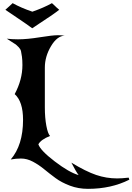

<svg xmlns="http://www.w3.org/2000/svg" viewBox="-20 -965 839 1216"><path d="M795 160 799 173Q684 231 537 231Q476 231 423 211Q370 191 332 163Q294 135 260 107Q226 79 188.5 59Q151 39 113 39Q81 39 48 45Q126 -46 126 -206Q126 -322 73 -369Q122 -460 122 -553Q122 -584 119 -606Q116 -628 113 -641Q110 -654 98.5 -666Q87 -678 80.5 -683Q74 -688 54 -700Q34 -712 23 -720Q56 -716 94 -716Q152 -716 232.5 -729Q313 -742 347 -742Q368 -742 390 -739Q342 -738 303 -672.5Q264 -607 264 -537V-284Q264 -219 273.5 -168.5Q283 -118 297 -104Q239 -81 223 -51Q236 -12 327 57.5Q418 127 478 144Q460 120 432 65Q524 121 589 143Q654 165 722 165Q752 165 795 160ZM355 -903Q332 -883 184 -786Q152 -810 91.5 -850.5Q31 -891 14 -903Q25 -912 38 -924.5Q51 -937 60 -945Q114 -915 185 -891Q257 -916 309 -945Q317 -938 325 -930.5Q333 -923 339.5 -916.5Q346 -910 355 -903Z"/></svg>

Font: NewRocker
Style: Regular
Weight: 400
Designer: Pablo Impallari, Brenda Gallo, Rodrigo Fuenzalida
Foundry: Pablo Impallari, Brenda Gallo, Rodrigo Fuenzalida
Version: Version 1.000